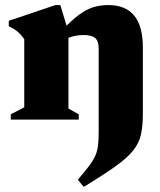

<svg xmlns="http://www.w3.org/2000/svg" viewBox="-20 -471 631 756"><path d="M368.5 49V-279.5Q368.5 -309.5 354.8 -321.2Q341 -333 310.5 -333Q275.5 -333 249.5 -322V-43.5L290 -21V0H22.5V-21L75.5 -48.5V-316.5Q62 -336.5 47.2 -348Q32.5 -359.5 14.5 -367.5V-389L198 -451H217.5L242 -370Q277.5 -405 304.8 -422.2Q332 -439.5 356.5 -445.2Q381 -451 407 -451Q542.5 -451 542.5 -284.5V-24Q542.5 24 535.2 57.8Q528 91.5 505 120.8Q482 150 435.2 183.5Q388.5 217 309.5 265L286.5 236.5Q315 203.5 331.8 181Q348.5 158.5 356.2 139.8Q364 121 366.2 100Q368.5 79 368.5 49Z"/></svg>

Font: Newsreader 16pt ExtraBold
Style: Regular
Weight: 800
Designer: Hugues Gentile
Foundry: Production Type
Version: Version 1.003; ttfautohint (v1.8.3)